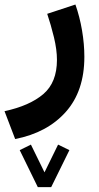

<svg xmlns="http://www.w3.org/2000/svg" viewBox="-42 -334 425 828"><path d="M121.1 473.1 43 313.5 91.3 289.6 149.9 409.2 208.5 289.6 257.3 313.5 178.7 473.1ZM23.4 265.6 -22.5 145.5Q85.9 122.1 144.8 71.8Q203.6 21.5 203.6 -75.7Q203.6 -119.6 190.7 -173.1Q177.7 -226.6 161.6 -274.4L283.2 -314.5Q301.8 -261.7 311.8 -202.9Q321.8 -144 321.8 -88.9Q321.8 58.6 241.9 148.4Q162.1 238.3 23.4 265.6Z"/></svg>

Font: Vazirmatn FD
Style: Bold
Weight: 700
Designer: Saber Rastikerdar
Foundry: Saber Rastikerdar
Version: Version 33.001